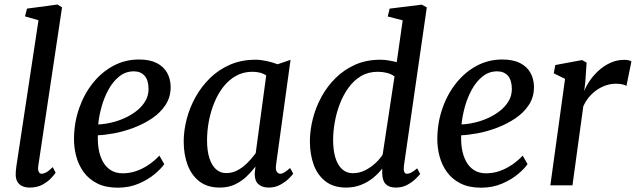

<svg xmlns="http://www.w3.org/2000/svg" viewBox="-20 -838 2874 868"><path d="M153 -88Q150.5 -71 155 -61.8Q159.5 -52.5 168 -52.5Q177 -52.5 188.5 -58.5Q200 -64.5 218.5 -82.5L231.5 -57Q227 -50 212.2 -33.8Q197.5 -17.5 173 -3.8Q148.5 10 114 10Q96 10 81.5 3.8Q67 -2.5 58.8 -16.2Q50.5 -30 51 -52Q51 -56.5 51.5 -62.8Q52 -69 52.8 -75.5Q53.5 -82 54 -86.5L154 -746.5L93 -764L102 -799L239.5 -817.5L260.5 -805Z M722.5 -96Q709 -76 679.2 -51Q649.5 -26 607 -7.8Q564.5 10.5 512.5 10.5Q458 10.5 420 -8.5Q382 -27.5 358.5 -59.8Q335 -92 324.5 -131.8Q314 -171.5 314.5 -213Q315.5 -285 338 -349.2Q360.5 -413.5 400.2 -463Q440 -512.5 493 -540.8Q546 -569 608 -569Q657 -569 688.5 -553Q720 -537 735.5 -509Q751 -481 751.5 -446.5Q752 -399.5 728.5 -363.8Q705 -328 666.8 -302.5Q628.5 -277 584 -260.2Q539.5 -243.5 496.8 -235.5Q454 -227.5 422.5 -226.5Q421 -195 426 -164.5Q431 -134 444.2 -109Q457.5 -84 480 -69.2Q502.5 -54.5 535 -54.5Q565.5 -54.5 594.5 -64.2Q623.5 -74 650.5 -92Q677.5 -110 700.5 -134.5ZM585 -515.5Q548 -515.5 519.2 -492.5Q490.5 -469.5 470.5 -433Q450.5 -396.5 439 -354.8Q427.5 -313 424 -275.5Q452 -276.5 483.2 -283.8Q514.5 -291 544.2 -304.5Q574 -318 598.5 -337.5Q623 -357 637.5 -382Q652 -407 651.5 -437.5Q651 -476.5 633.2 -496Q615.5 -515.5 585 -515.5Z M1228 -93Q1225 -69.5 1231.8 -61Q1238.5 -52.5 1247 -52.5Q1256 -52.5 1266.2 -59Q1276.5 -65.5 1291.5 -78.5L1305.5 -53Q1301.5 -46.5 1286.2 -31.2Q1271 -16 1247.5 -3Q1224 10 1194.5 10Q1166 10 1148.5 -5Q1131 -20 1131.5 -54L1135 -85Q1117.5 -62 1094.8 -40.2Q1072 -18.5 1042.2 -4.2Q1012.5 10 973.5 10Q918 10 882 -17.5Q846 -45 828.2 -92.2Q810.5 -139.5 810.5 -198Q810.5 -247.5 824 -299.5Q837.5 -351.5 864.2 -399.5Q891 -447.5 930 -485.5Q969 -523.5 1020.5 -545.8Q1072 -568 1135 -568Q1158 -568 1185.8 -562Q1213.5 -556 1235 -547.5L1293.5 -567.5ZM1183.5 -497Q1170 -506 1154 -509.8Q1138 -513.5 1120.5 -513.5Q1080 -513.5 1047.2 -495.2Q1014.5 -477 990 -445.8Q965.5 -414.5 949 -374.2Q932.5 -334 924.2 -290.2Q916 -246.5 916 -203.5Q916 -155 927 -122Q938 -89 957.2 -72.2Q976.5 -55.5 1002 -55.5Q1025.5 -55.5 1045.2 -64.2Q1065 -73 1081.8 -86.8Q1098.5 -100.5 1112 -116Q1125.5 -131.5 1136 -145.5Z M1806 -88Q1804 -70 1807.5 -61.2Q1811 -52.5 1819.5 -52.5Q1829 -52.5 1839.8 -58.2Q1850.5 -64 1866 -77L1879.5 -51.5Q1875 -45.5 1860 -30.5Q1845 -15.5 1822 -2.8Q1799 10 1769 10Q1739.5 10 1724 -5.5Q1708.5 -21 1708 -54.5V-76Q1692.5 -55.5 1668.8 -35.5Q1645 -15.5 1613.5 -2.8Q1582 10 1544.5 10Q1488 10 1451.8 -18Q1415.5 -46 1398.2 -93.2Q1381 -140.5 1381 -199Q1381 -248 1394 -300Q1407 -352 1433 -399.8Q1459 -447.5 1497.5 -485.5Q1536 -523.5 1586.5 -545.8Q1637 -568 1699.5 -568Q1717 -568 1736.5 -564.8Q1756 -561.5 1773.5 -557L1800.5 -746L1733 -763.5L1741.5 -799L1886.5 -817L1909.5 -804.5ZM1763.5 -492.5Q1748 -504 1728 -508.8Q1708 -513.5 1687.5 -513.5Q1645 -513.5 1612.2 -494Q1579.5 -474.5 1555.8 -441.8Q1532 -409 1516.5 -368.8Q1501 -328.5 1493.5 -286Q1486 -243.5 1486 -205Q1486 -159 1496.2 -125.2Q1506.5 -91.5 1526.5 -73.2Q1546.5 -55 1575 -55Q1604.5 -55 1630.8 -68.2Q1657 -81.5 1677.8 -101Q1698.5 -120.5 1710 -139.5Z M2365 -96Q2351.5 -76 2321.8 -51Q2292 -26 2249.5 -7.8Q2207 10.5 2155 10.5Q2100.5 10.5 2062.5 -8.5Q2024.5 -27.5 2001 -59.8Q1977.5 -92 1967 -131.8Q1956.5 -171.5 1957 -213Q1958 -285 1980.5 -349.2Q2003 -413.5 2042.8 -463Q2082.5 -512.5 2135.5 -540.8Q2188.5 -569 2250.5 -569Q2299.5 -569 2331 -553Q2362.5 -537 2378 -509Q2393.5 -481 2394 -446.5Q2394.5 -399.5 2371 -363.8Q2347.5 -328 2309.2 -302.5Q2271 -277 2226.5 -260.2Q2182 -243.5 2139.2 -235.5Q2096.5 -227.5 2065 -226.5Q2063.5 -195 2068.5 -164.5Q2073.5 -134 2086.8 -109Q2100 -84 2122.5 -69.2Q2145 -54.5 2177.5 -54.5Q2208 -54.5 2237 -64.2Q2266 -74 2293 -92Q2320 -110 2343 -134.5ZM2227.5 -515.5Q2190.5 -515.5 2161.8 -492.5Q2133 -469.5 2113 -433Q2093 -396.5 2081.5 -354.8Q2070 -313 2066.5 -275.5Q2094.5 -276.5 2125.8 -283.8Q2157 -291 2186.8 -304.5Q2216.5 -318 2241 -337.5Q2265.5 -357 2280 -382Q2294.5 -407 2294 -437.5Q2293.5 -476.5 2275.8 -496Q2258 -515.5 2227.5 -515.5Z M2468 0 2534.5 -481.5 2483.5 -506.5 2490.5 -544 2611.5 -566.5 2632 -555 2626 -466 2621 -426Q2629.5 -448.5 2646.2 -473Q2663 -497.5 2686.5 -519Q2710 -540.5 2739.5 -554Q2769 -567.5 2802 -567.5Q2811 -567.5 2820.5 -565.8Q2830 -564 2834.5 -560L2812 -449.5Q2806.5 -453.5 2794.2 -456.5Q2782 -459.5 2763.5 -459.5Q2743.5 -459.5 2723 -453.2Q2702.5 -447 2682.5 -434.2Q2662.5 -421.5 2645.8 -402.5Q2629 -383.5 2617 -357.5L2568 0Z"/></svg>

Font: Merriweather Light 18pt
Style: Italic
Weight: 400
Italic angle: -7.8°
Version: Version 2.101